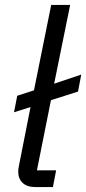

<svg xmlns="http://www.w3.org/2000/svg" viewBox="-20 -760 350 780"><path d="M208 -68 195 0H124Q90 0 72 -17Q54 -34 54 -63Q54 -72 57 -87L104 -325L37 -304L50 -371L118 -393L188 -740H265L200 -420L310 -457L297 -388L187 -353L130 -68Z"/></svg>

Font: Aneliza
Style: Italic
Weight: 400
Italic angle: -11.31°
Designer: Mike Abbink, Paul van der Laan, Pieter van Rosmalen
Foundry: Bold Monday
Version: Version 3.0